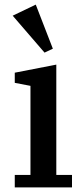

<svg xmlns="http://www.w3.org/2000/svg" viewBox="-20 -812 363 832"><path d="M44 -54H112V-440L44 -453V-497L224 -532V-54H292V0H44ZM35 -744 135 -792 209 -601 173 -584Z"/></svg>

Font: IBM Plex Serif Medium
Style: Regular
Weight: 500
Designer: Mike Abbink, Paul van der Laan, Pieter van Rosmalen
Foundry: Bold Monday
Version: Version 2.5